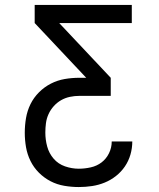

<svg xmlns="http://www.w3.org/2000/svg" viewBox="-20 -540 640 775"><path d="M298 215Q269 215 239.5 210Q210 205 184 191.5Q158 178 137 157Q116 136 103 109.5Q90 83 85 54Q80 25 80 -4Q80 -34 85 -63.5Q90 -93 103 -119.5Q116 -146 137.5 -167.5Q159 -189 185.5 -202.5Q212 -216 241 -221Q270 -226 300 -226H328L120 -447V-520H512V-447H219L427 -226V-153H300Q281 -153 262 -149Q243 -145 226.5 -135.5Q210 -126 197 -111.5Q184 -97 176 -79.5Q168 -62 165.5 -43Q163 -24 163 -5Q163 24 170.5 51.5Q178 79 196.5 100.5Q215 122 242.5 131.5Q270 141 298 141Q322 141 346.5 135.5Q371 130 390 115.5Q409 101 420 78.5Q431 56 431 31H514Q514 58 506.5 84Q499 110 484 132Q469 154 448 170.5Q427 187 402.5 197Q378 207 351.5 211Q325 215 298 215Z"/></svg>

Font: Nova Nerd Font
Style: Regular
Weight: 400
Designer: Belleve Invis
Foundry: Belleve Invis
Version: Version 24.1.4; ttfautohint (v1.8.4);Nerd Fonts 3.1.1